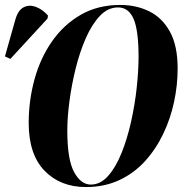

<svg xmlns="http://www.w3.org/2000/svg" viewBox="-63 -745 752 776"><path d="M284 11Q181 11 117 -55Q53 -121 53 -248Q53 -339 76.5 -424.5Q100 -510 147 -577.5Q194 -645 263 -685Q332 -725 423 -725Q488 -725 540.5 -699Q593 -673 624 -616.5Q655 -560 655 -468Q655 -401 640.5 -333Q626 -265 596.5 -203.5Q567 -142 523 -93.5Q479 -45 419 -17Q359 11 284 11ZM304 1Q343 1 374 -34Q405 -69 428 -126Q451 -183 466.5 -252Q482 -321 489.5 -390Q497 -459 497 -516Q497 -622 477 -668.5Q457 -715 414 -715Q373 -715 340.5 -680.5Q308 -646 283.5 -590Q259 -534 242.5 -467Q226 -400 217.5 -334.5Q209 -269 209 -217Q209 -100 236.5 -49.5Q264 1 304 1ZM-21 -507 -43 -517 0 -669Q11 -705 33.5 -716Q56 -727 82.5 -717Q109 -707 131 -682L129 -670Z"/></svg>

Font: Noto Serif Display ExtraCondensed ExtraBold
Style: Italic
Weight: 800
Width: 2
Italic angle: -12°
Designer: Monotype Design Team
Foundry: Monotype Imaging Inc.
Version: Version 2.009